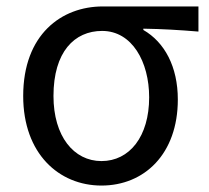

<svg xmlns="http://www.w3.org/2000/svg" viewBox="-20 -563 649 596"><path d="M295 13C428 13 532 -85 532 -254C532 -356 491 -432 425 -470V-474C485 -473 535 -470 596 -465V-543H299C171 -543 52 -456 52 -265C52 -86 163 13 295 13ZM295 -63C209 -63 146 -140 146 -265C146 -402 211 -467 297 -467C390 -467 443 -371 443 -261C443 -139 382 -63 295 -63Z"/></svg>

Font: Noto Sans CJK HK
Style: Regular
Weight: 400
Designer: Ryoko NISHIZUKA 西塚涼子 (kana, bopomofo & ideographs); Paul D. Hunt (Latin, Greek & Cyrillic); Sandoll Communications 산돌커뮤니
Foundry: Adobe
Version: Version 2.004;hotconv 1.0.118;makeotfexe 2.5.65603